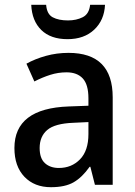

<svg xmlns="http://www.w3.org/2000/svg" viewBox="-20 -769 562 799"><path d="M265 -549Q449 -549 449 -364V0H375L356 -75H353Q322 -31 286.5 -10.5Q251 10 192 10Q123 10 81.5 -33.5Q40 -77 40 -153Q40 -318 266 -326L348 -329V-360Q348 -417 324.5 -442.5Q301 -468 257 -468Q222 -468 189 -457.5Q156 -447 123 -430L90 -504Q126 -524 171 -536.5Q216 -549 265 -549ZM285 -258Q208 -255 176.5 -228Q145 -201 145 -153Q145 -110 167 -90Q189 -70 225 -70Q278 -70 313 -106Q348 -142 348 -211V-261ZM417 -749Q414 -685 372 -645.5Q330 -606 261 -606Q191 -606 152 -644Q113 -682 110 -749H172Q175 -710 199.5 -697Q224 -684 263 -684Q298 -684 324.5 -697.5Q351 -711 355 -749Z"/></svg>

Font: Noto Sans Malayalam SemiCondensed Medium
Style: Regular
Weight: 500
Width: 4
Designer: Jelle Bosma - Monotype Design Team
Foundry: Monotype Imaging Inc.
Version: Version 2.104; ttfautohint (v1.8.4.7-5d5b)